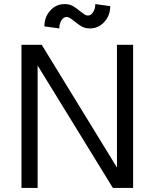

<svg xmlns="http://www.w3.org/2000/svg" viewBox="-20 -919 756 939"><path d="M85 -700H184L577 -59L552 -52V-700H631V0H532L138 -641L164 -648V0H85ZM344 -815Q330 -826 322 -831Q314 -836 306 -836Q291 -836 280.5 -819.5Q270 -803 270 -780L197 -790Q197 -835 225.5 -867Q254 -899 296 -899Q319 -899 335.5 -890Q352 -881 372 -864Q386 -853 394 -848Q402 -843 410 -843Q425 -843 435.5 -859.5Q446 -876 446 -899L519 -889Q519 -843 490 -811.5Q461 -780 420 -780Q397 -780 380.5 -789Q364 -798 344 -815Z"/></svg>

Font: Uncut Sans Variable
Style: Regular
Weight: 400
Designer: Kasper Nordkvist
Foundry: UNCUT.wtf
Version: Version 1.303;Glyphs 3.1.2 (3151)